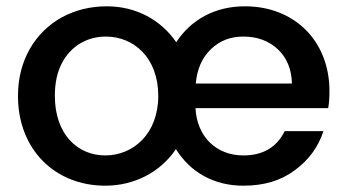

<svg xmlns="http://www.w3.org/2000/svg" viewBox="-20 -580 1102 609"><path d="M37 -276C37 -105 155 9 314 9C406 9 489 -34 538 -107C585 -32 660 9 752 9C817 9 871 -7 915 -40C959 -72 989 -113 1006 -164H883C858 -113 814 -87 752 -87C667 -87 605 -145 600 -237H1021C1024 -254 1025 -272 1025 -291C1025 -450 914 -560 757 -560C662 -560 586 -518 539 -446C490 -518 410 -560 319 -560C266 -560 219 -548 176 -525C91 -478 37 -388 37 -276ZM176 -379C205 -435 257 -464 316 -464C404 -464 482 -397 482 -276C482 -155 402 -87 314 -87C226 -87 154 -154 154 -276C154 -316 161 -350 176 -379ZM649 -424C677 -451 711 -464 752 -464C795 -464 832 -451 861 -424C890 -397 905 -360 906 -315H601C605 -361 621 -397 649 -424Z"/></svg>

Font: Poppins Medium
Style: Regular
Weight: 500
Designer: Ninad Kale (Devanagari), Jonny Pinhorn (Latin)
Foundry: Indian Type Foundry
Version: 4.004